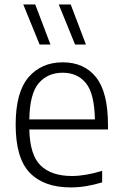

<svg xmlns="http://www.w3.org/2000/svg" viewBox="-20 -828 544 858"><path d="M296 9.5Q176.5 9.5 113.2 -55.8Q50 -121 50 -271Q50 -416 107.5 -482.8Q165 -549.5 260.5 -549.5Q356 -549.5 409.2 -482.8Q462.5 -416 462.5 -270V-249.5H111Q113.5 -135 161.8 -88.2Q210 -41.5 302 -41.5Q360 -41.5 436.5 -64.5V-13Q398 -1.5 363.8 4Q329.5 9.5 296 9.5ZM260 -503Q193.5 -503 153.2 -456.5Q113 -410 111 -294.5H404Q402 -409.5 364.2 -456.2Q326.5 -503 260 -503ZM315.5 -629 242.5 -808H296L364 -629ZM157 -629 84 -808H137.5L205.5 -629Z"/></svg>

Font: Encode Sans Lt
Style: Regular
Weight: 300
Designer: Multiple Designers
Foundry: Impallari Type
Version: Version 3.002; ttfautohint (v1.8.3) -l 8 -r 50 -G 200 -x 14 